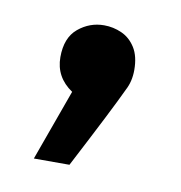

<svg xmlns="http://www.w3.org/2000/svg" viewBox="-42 -160 298 316"><g transform="rotate(10 107.0 -2.0)"><path d="M92.5 115.5H33L76 -3.5Q47 -23 47 -56.5Q47 -89 66 -104.8Q85 -120.5 109 -120.5Q124.5 -120.5 138.5 -114.2Q152.5 -108 161.5 -93.8Q170.5 -79.5 170.5 -56.5Q170.5 -37.5 162.5 -22.5Q146.5 12 92.5 115.5Z"/></g></svg>

Font: Argentum Novus Medium
Style: Regular
Weight: 500
Designer: Julieta Ulanovsky (font) & Cristiano Sobral (main changes)
Foundry: Julieta Ulanovsky (font) & Cristiano Sobral (main changes)
Version: Version 3.00;November 27, 2020;FontCreator 13.0.0.2655 64-bi